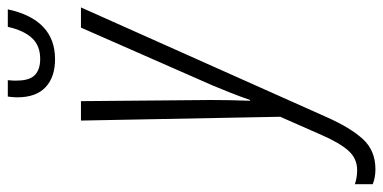

<svg xmlns="http://www.w3.org/2000/svg" viewBox="-370 -492 1005 504"><g transform="rotate(-90 133.0 -240.5)"><path d="M-60 242Q-81 242 -99 235V188Q-82 194 -62 194Q-32 194 -11.5 171.5Q9 149 30 101L78 -8L68 -531H119L122 -190Q122 -167 121.5 -139.5Q121 -112 120 -87H122Q131 -113 141.5 -139.5Q152 -166 160 -185L312 -531H365L77 114Q49 177 19 209.5Q-11 242 -60 242ZM229 -599Q182 -599 155.5 -624Q129 -649 129 -698Q129 -709 131 -723H174Q173 -713 173 -709Q173 -705 173 -699Q173 -666 187.5 -652Q202 -638 230 -638Q265 -638 285 -660Q305 -682 314 -723H360Q333 -599 229 -599Z"/></g></svg>

Font: Noto Sans ExtraCondensed Light
Style: Italic
Weight: 300
Width: 2
Italic angle: -12°
Designer: Monotype Design Team
Foundry: Monotype Imaging Inc.
Version: Version 2.013; ttfautohint (v1.8.4.7-5d5b)